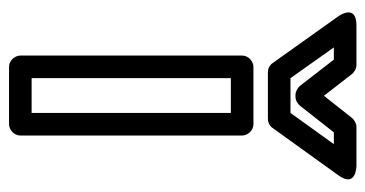

<svg xmlns="http://www.w3.org/2000/svg" viewBox="-212 -572 809 425"><g transform="rotate(90 192.5 -359.5)"><path d="M153 -25V-466H230V-25ZM103 0C103 11 113 25 128 25H255C266 25 280 15 280 0V-491C280 -502 270 -516 255 -516H128C117 -516 103 -506 103 -491ZM153 -598 85 -694H112L170 -619C175 -613 184 -609 190 -609H194C202 -609 210 -614 214 -619L273 -694H299L230 -598ZM120 -558C124 -552 132 -548 140 -548H243C250 -548 258 -551 263 -558L368 -704C397 -744 347 -744 347 -744H260C254 -744 246 -740 241 -734L192 -672L144 -734C140 -739 132 -744 124 -744H36C-13 -744 16 -704 16 -704Z"/></g></svg>

Font: Falling Sky
Style: ExtOu
Weight: 400
Designer: Paul D. Hunt
Foundry: Adobe Systems Incorporated
Version: Version 1.02